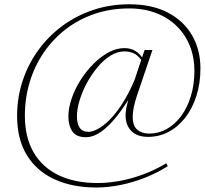

<svg xmlns="http://www.w3.org/2000/svg" viewBox="-20 -734 935 876"><path d="M660.5 -124.5Q703.5 -124.5 741 -145.5Q778.5 -166.5 806.8 -205Q835 -243.5 851 -296Q867 -348.5 867 -411.5Q867 -472 846.5 -523.8Q826 -575.5 787.2 -614Q748.5 -652.5 693.2 -674Q638 -695.5 569 -695.5Q485 -695.5 412.5 -671Q340 -646.5 281.2 -601.5Q222.5 -556.5 180.5 -495.5Q138.5 -434.5 116 -361Q93.5 -287.5 93.5 -206Q93.5 -108 133 -39.5Q172.5 29 246.8 65Q321 101 425 101Q473 101 525.8 91.5Q578.5 82 632.5 62Q686.5 42 738.5 11L745.5 24Q698.5 54 644 75.8Q589.5 97.5 532.2 109.5Q475 121.5 420 121.5Q310 121.5 228.5 84Q147 46.5 102.5 -26.2Q58 -99 58 -204.5Q58 -289.5 83.5 -366Q109 -442.5 155.5 -506.2Q202 -570 265.8 -616.8Q329.5 -663.5 406.5 -689Q483.5 -714.5 569.5 -714.5Q673.5 -714.5 746 -676.5Q818.5 -638.5 856.5 -572.5Q894.5 -506.5 894.5 -422Q894.5 -354 876.2 -296.8Q858 -239.5 825.5 -197.5Q793 -155.5 749.5 -132.5Q706 -109.5 656 -109.5Q606 -109.5 579.5 -136.2Q553 -163 553 -207.5Q553 -218 554.5 -229.8Q556 -241.5 559 -253.5L568 -288.5H572Q538.5 -235 510 -200Q481.5 -165 456.8 -144.8Q432 -124.5 411.2 -116.2Q390.5 -108 372.5 -108Q327.5 -108 309.8 -134.8Q292 -161.5 292 -202Q292 -241 306.8 -284.2Q321.5 -327.5 347.2 -368.2Q373 -409 405.8 -442Q438.5 -475 474.8 -494.8Q511 -514.5 547 -514.5Q575 -514.5 595.5 -502.8Q616 -491 632.5 -466L626 -458.5Q608.5 -483 589 -491.2Q569.5 -499.5 547.5 -499.5Q515 -499.5 483.2 -479.5Q451.5 -459.5 424 -426.2Q396.5 -393 375.5 -353.8Q354.5 -314.5 342.8 -275Q331 -235.5 331 -203Q331 -169 343.8 -150.8Q356.5 -132.5 384.5 -132.5Q401 -132.5 425.2 -145Q449.5 -157.5 477.8 -185Q506 -212.5 535.8 -257.8Q565.5 -303 593.5 -368L627 -468.5L640 -506H675.5L604 -295Q594.5 -266.5 590 -243Q585.5 -219.5 585.5 -201Q585.5 -160.5 606.2 -142.5Q627 -124.5 660.5 -124.5Z"/></svg>

Font: Newsreader 36pt ExtraLight
Style: Italic
Weight: 250
Italic angle: -17°
Designer: Hugues Gentile
Foundry: Production Type
Version: Version 1.003